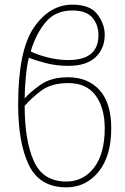

<svg xmlns="http://www.w3.org/2000/svg" viewBox="-20 -795 539 825"><path d="M291 -750Q350 -750 376.5 -719.5Q403 -689 403 -644Q403 -537 274 -537Q228 -537 182.5 -549Q137 -561 112 -574Q134 -649 176 -699.5Q218 -750 291 -750ZM104 -547Q131 -536 176.5 -524Q222 -512 274 -512Q351 -512 390.5 -549Q430 -586 430 -646Q430 -692 398.5 -733.5Q367 -775 291 -775Q193 -775 125.5 -676.5Q58 -578 58 -346Q58 -180 104.5 -85Q151 10 265 10Q349 10 403.5 -57Q458 -124 458 -244Q458 -352 408 -407.5Q358 -463 273 -463Q199 -463 153.5 -430.5Q108 -398 86 -372Q86 -412 91 -464.5Q96 -517 104 -547ZM265 -15Q164 -15 125 -103.5Q86 -192 86 -340Q114 -373 157.5 -405.5Q201 -438 273 -438Q352 -438 391 -384.5Q430 -331 430 -244Q430 -134 384 -74.5Q338 -15 265 -15Z"/></svg>

Font: Noto Sans Display Thin
Style: Regular
Weight: 250
Designer: Monotype Design Team
Foundry: Monotype Imaging Inc.
Version: Version 1.900